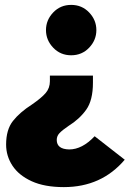

<svg xmlns="http://www.w3.org/2000/svg" viewBox="-20 -538 535 785"><path d="M271 -312Q227 -312 197.5 -343Q168 -374 168 -415Q168 -456 197.5 -487Q227 -518 271 -518Q315 -518 344.5 -487Q374 -456 374 -415Q374 -374 344.5 -343Q315 -312 271 -312ZM241 227Q162 227 109.5 203Q57 179 31 139.5Q5 100 5 53Q5 -8 33 -43.5Q61 -79 111 -111Q150 -138 167 -158Q184 -178 184 -206V-229H360V-200Q360 -128 332.5 -89.5Q305 -51 260 -23Q235 -6 223.5 6Q212 18 212 34Q212 72 263 73Q316 73 367 19L490 115Q395 227 241 227Z"/></svg>

Font: Trujillo Black
Style: Regular
Weight: 900
Designer: Fira Sans original fonts by bBox Type GmbH, Carrois Corporate GbR, & Edenspiekermann AG / Changes by Cristiano Sobral
Foundry: Fira Sans original fonts by bBox Type GmbH, Carrois Corporate GbR, & Edenspiekermann AG / Changes by Cristiano Sobral
Version: Version 4.301;July 28, 2020;FontCreator 13.0.0.2655 64-bit